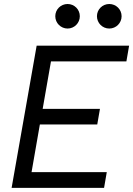

<svg xmlns="http://www.w3.org/2000/svg" viewBox="-20 -916 649 936"><path d="M36.6 0H487.3L500.5 -76.7H133.8L174.3 -309.1H454.1L467.3 -385.3H188L228.5 -616.7H596.2L609.4 -693.4H158.7ZM512.7 -776.9C545.9 -776.9 572.8 -803.7 572.8 -836.9C572.8 -870.1 545.9 -896.5 512.7 -896.5C479.5 -896.5 452.6 -870.1 452.6 -836.9C452.6 -803.7 479.5 -776.9 512.7 -776.9ZM309.6 -776.9C342.3 -776.9 369.1 -803.7 369.1 -836.9C369.1 -870.1 342.3 -896.5 309.6 -896.5C276.4 -896.5 249.5 -870.1 249.5 -836.9C249.5 -803.7 276.4 -776.9 309.6 -776.9Z"/></svg>

Font: Cascadia Code SemiLight
Style: Italic
Weight: 350
Italic angle: -10°
Monospace: yes
Designer: Aaron Bell
Foundry: Saja Typeworks
Version: Version 2404.023